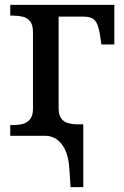

<svg xmlns="http://www.w3.org/2000/svg" viewBox="-20 -556 508 786"><path d="M264 137Q261 86 246 56Q231 26 210 13Q189 0 167 0H22V-44H34Q56 -44 74 -49Q92 -54 103.5 -68.5Q115 -83 115 -111V-424Q115 -454 103.5 -468.5Q92 -483 73.5 -487.5Q55 -492 35 -492H22V-536H448V-374H395L390 -409Q385 -441 377.5 -458Q370 -475 356.5 -481.5Q343 -488 320 -488H220V-114Q220 -86 230 -72Q240 -58 256 -53Q272 -48 291 -47H321V210H269Z"/></svg>

Font: ET Text
Style: Regular
Weight: 470
Designer: Monotype Design Team
Foundry: Monotype Imaging Inc.
Version: Version 2.009